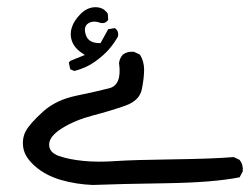

<svg xmlns="http://www.w3.org/2000/svg" viewBox="-20 -238 700 538"><path d="M239.3 280.3Q192.4 278.3 150.4 266.1Q108.4 253.9 79.1 228.5Q49.8 203.1 45.4 176.8Q41 150.4 52.2 129.4Q63.5 108.4 100.1 75.2Q136.7 42 193.4 30.3Q250 18.6 286.1 9.3Q322.3 0 313.5 -61.5Q315.4 -75.2 324.2 -85Q336.9 -94.7 355.5 -92.8L372.1 -85Q383.8 -66.4 383.8 -43Q383.8 -19.5 377.4 12.2Q371.1 43.9 331.1 58.1Q291 72.3 240.7 85.4Q190.4 98.6 154.3 121.1Q118.2 143.6 117.7 166.5Q117.2 189.5 145.5 199.2Q173.8 209 213.9 212.9Q253.9 216.8 303.2 213.4Q352.5 210 465.3 208.5Q578.1 207 634.8 202.1L651.4 210Q662.1 223.6 660.2 242.2L651.4 258.8Q578.1 273.4 447.3 275.4Q316.4 277.3 239.3 280.3ZM188.5 -39.1 176.8 -43.9 172.9 -62.5 176.8 -67.4 217.8 -84Q191.4 -99.6 183.1 -119.1Q174.8 -138.7 180.7 -159.2Q186.5 -179.7 205.6 -198.7Q224.6 -217.8 247.6 -217.8Q270.5 -217.8 282.2 -199.2L283.2 -182.6Q275.4 -170.9 261.7 -173.8Q241.2 -181.6 227.1 -172.4Q212.9 -163.1 220.7 -139.6Q228.5 -116.2 261.7 -117.2L283.2 -156.2L301.8 -159.2Q313.5 -151.4 310.5 -135.7Q299.8 -116.2 284.2 -98.6Q268.6 -81.1 245.1 -64.5Q221.7 -47.9 188.5 -39.1Z"/></svg>

Font: JasonHandwriting1
Style: Regular
Weight: 400
Version: Version 1.48.20